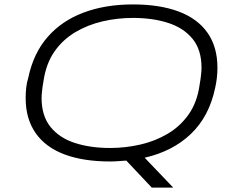

<svg xmlns="http://www.w3.org/2000/svg" viewBox="-20 -718 1069 868"><path d="M666 130 551 8Q534 9 515 10.5Q496 12 478 12Q357 12 271.5 -20Q186 -52 141 -116.5Q96 -181 96 -274Q96 -298 98.5 -321.5Q101 -345 108 -367Q131 -477 195 -550.5Q259 -624 357.5 -661Q456 -698 581 -698Q702 -698 787.5 -666Q873 -634 918 -570Q963 -506 963 -412Q963 -390 960.5 -367Q958 -344 953 -322Q926 -192 843.5 -113Q761 -34 634 -5L763 130ZM478 -49Q547 -49 614.5 -64.5Q682 -80 738.5 -113.5Q795 -147 833 -201Q871 -255 882 -332Q885 -348 886.5 -360Q888 -372 889 -381Q890 -390 890.5 -397.5Q891 -405 891 -412Q891 -493 850.5 -542.5Q810 -592 740 -614.5Q670 -637 581 -637Q511 -637 444 -621.5Q377 -606 320.5 -572.5Q264 -539 226.5 -485.5Q189 -432 177 -354Q174 -339 172.5 -326.5Q171 -314 170 -305.5Q169 -297 168.5 -289Q168 -281 168 -275Q168 -194 208.5 -144Q249 -94 319 -71.5Q389 -49 478 -49Z"/></svg>

Font: Archivo Expanded ExtraLight
Style: Italic
Weight: 250
Width: 7
Italic angle: -10°
Designer: Hector Gatti
Foundry: Omnibus-Type
Version: Version 2.001